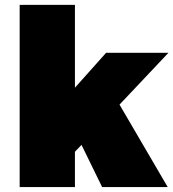

<svg xmlns="http://www.w3.org/2000/svg" viewBox="-20 -762 706 782"><path d="M60.1 0V-742.2H285.2V-404.8L412.1 -546.9H666L466.8 -335.9L663.1 0H396L312 -171.9L285.2 -144V0Z"/></svg>

Font: Trueno Black
Style: Regular
Weight: 900
Designer: Julieta Ulanovsky
Foundry: Julieta Ulanovsky
Version: Version 3.001b | FøM Fix